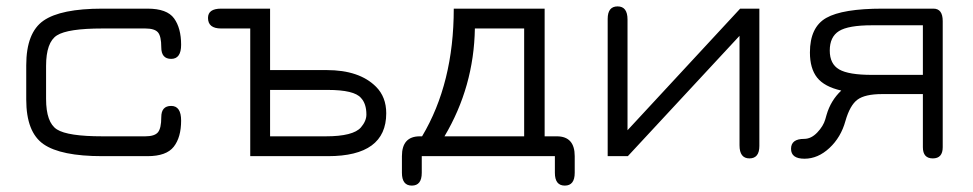

<svg xmlns="http://www.w3.org/2000/svg" viewBox="-20 -488 3041 600"><path d="M441 0H300Q170 0 116 -37.5Q62 -75 62 -177V-284Q62 -386 116 -423.5Q170 -461 300 -461H441Q502 -461 524 -430.5Q546 -400 546 -348Q546 -304 515 -304Q484 -304 484 -340Q484 -375 473.5 -387Q463 -399 434 -399H300Q192 -399 158 -377.5Q124 -356 124 -282V-179Q124 -105 158 -83.5Q192 -62 300 -62H434Q463 -62 473.5 -74.5Q484 -87 484 -122Q484 -157 515 -157Q546 -157 546 -111Q546 -59 523 -29.5Q500 0 441 0Z M1005 0H762V-399H671Q630 -399 630 -432Q630 -461 671 -461H824V-269H1001Q1103 -269 1155 -217Q1187 -185 1187 -134Q1187 0 1005 0ZM824 -62H998Q1084 -62 1108 -90Q1125 -110 1125 -130Q1125 -164 1108 -182Q1087 -207 1004 -207H824Z M1298 0V52Q1298 92 1267 92Q1236 92 1236 52V0Q1236 -62 1292 -62H1299Q1398 -228 1398 -461H1682V-62H1720Q1776 -62 1776 0V52Q1776 92 1745 92Q1714 92 1714 52V0ZM1369 -62H1618V-399H1464Q1461 -217 1369 -62Z M2293 -461H2353V-32Q2353 7 2322 7Q2291 7 2291 -34V-376L1942 0H1879V-429Q1879 -468 1910 -468Q1941 -468 1941 -427V-81Z M2609 -205Q2556 -217 2533.5 -245.5Q2511 -274 2511 -324Q2511 -403 2562 -432Q2613 -461 2738 -461H2897Q2926 -461 2926 -422V-28Q2926 7 2895 7Q2864 7 2864 -28V-194H2737Q2683 -194 2659.5 -176.5Q2636 -159 2622 -110Q2608 -59 2572 -25.5Q2536 8 2494 8Q2452 8 2452 -23Q2452 -54 2493 -54Q2515 -54 2534 -74Q2553 -94 2559 -115L2563 -129Q2576 -174 2609 -205ZM2864 -409H2705Q2631 -409 2602 -391Q2573 -373 2573 -330Q2573 -288 2602.5 -271Q2632 -254 2705 -254H2864Z"/></svg>

Font: Jura Medium
Style: Regular
Weight: 500
Designer: Daniel Johnson, Alexei Vanyashin
Foundry: Daniel Johnson
Version: Version 5.103